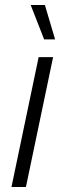

<svg xmlns="http://www.w3.org/2000/svg" viewBox="-20 -750 260 770"><path d="M26 0 135 -521H193L84 0ZM157 -592 103 -730H160L201 -592Z"/></svg>

Font: Mona Sans ExtraLight Light
Style: Italic
Weight: 300
Italic angle: -11.6951°
Version: Version 2.000